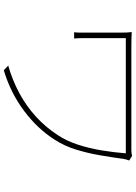

<svg xmlns="http://www.w3.org/2000/svg" viewBox="132 -852 735 1040"><g transform="rotate(90 500.0 -332.5)"><path d="M850 -664Q849 -662 847 -656.5Q845 -651 844 -646Q843 -641 842 -638Q833 -572 821.5 -505.5Q810 -439 791 -377Q772 -315 738 -262Q679 -168 580.5 -94.5Q482 -21 361 15L336 -9Q416 -32 485.5 -69.5Q555 -107 612.5 -159.5Q670 -212 712 -277Q744 -325 764 -386.5Q784 -448 795 -515Q806 -582 811 -646Q800 -646 765 -646Q730 -646 678.5 -646Q627 -646 567 -646Q507 -646 447 -646Q387 -646 333.5 -646Q280 -646 241 -646Q202 -646 187 -646Q187 -638 187 -614Q187 -590 187 -558.5Q187 -527 187 -496Q187 -465 187 -442Q187 -419 187 -412Q187 -402 187.5 -391Q188 -380 189 -366H155Q157 -380 157 -392Q157 -404 157 -412Q157 -421 157 -449.5Q157 -478 157 -514Q157 -550 157 -582Q157 -614 157 -628Q157 -642 156.5 -653.5Q156 -665 154 -678Q171 -677 193 -676.5Q215 -676 245 -676Q251 -676 281.5 -676Q312 -676 358 -676Q404 -676 459 -676Q514 -676 569 -676Q624 -676 672 -676Q720 -676 752.5 -676Q785 -676 794 -676Q801 -676 810 -677Q819 -678 825 -680Z"/></g></svg>

Font: Noto Sans JP Thin Thin
Style: Regular
Weight: 250
Version: Version 2.004-H2;hotconv 1.0.118;makeotfexe 2.5.65603